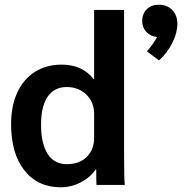

<svg xmlns="http://www.w3.org/2000/svg" viewBox="-20 -784 782 814"><path d="M27 0ZM27 -258Q27 -334 53 -391Q79 -448 127.5 -479Q176 -510 241 -510Q285 -510 318.5 -495Q352 -480 377 -449H379V-742H506V-133Q506 -29 509 0H389Q388 -17 388 -66H386Q363 -32 322.5 -11Q282 10 238 10Q140 10 83.5 -61.5Q27 -133 27 -258ZM379 -199V-302Q379 -351 346 -383Q313 -415 263 -415Q210 -415 182 -374Q154 -333 154 -256Q154 -175 182 -131.5Q210 -88 263 -88Q316 -88 347.5 -118.5Q379 -149 379 -199ZM732 -683Q732 -645 710.5 -602Q689 -559 654 -528L603 -566Q633 -602 646 -627Q618 -630 600.5 -648.5Q583 -667 583 -695Q583 -726 602.5 -745Q622 -764 653 -764Q689 -764 710.5 -741.5Q732 -719 732 -683Z"/></svg>

Font: Sarabun
Style: Bold
Weight: 700
Designer: Suppakit Chalermlarp | Katatrad Co.,Ltd.
Foundry: Cadson Demak Co.,Ltd.
Version: Version 1.000; ttfautohint (v1.6)